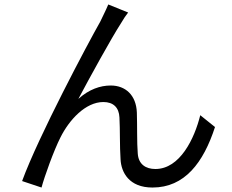

<svg xmlns="http://www.w3.org/2000/svg" viewBox="-20 -808 1040 860"><path d="M554 -752 465 -788C453 -759 440 -735 429 -711C375 -616 152 -197 79 3L166 32C179 -17 221 -134 251 -193C290 -271 363 -351 443 -351C488 -351 513 -326 515 -282C518 -229 516 -152 520 -94C523 -36 558 32 663 32C807 32 891 -79 943 -239L877 -292C851 -187 786 -51 676 -51C633 -51 600 -72 597 -121C593 -169 595 -245 593 -304C590 -382 542 -425 476 -425C429 -425 379 -408 331 -365C382 -461 478 -636 522 -704C533 -723 545 -741 554 -752Z"/></svg>

Font: Noto Sans Mono CJK SC Regular
Style: Regular
Weight: 400
Designer: Ryoko NISHIZUKA (kana & ideographs); Paul D. Hunt (Latin, Greek & Cyrillic); Wenlong ZHANG (bopomofo); Sandoll Communica
Foundry: Adobe Systems Incorporated
Version: Version 1.005;PS 1.005;hotconv 1.0.96;makeotf.lib2.5.65012